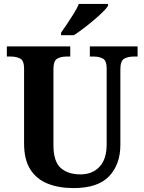

<svg xmlns="http://www.w3.org/2000/svg" viewBox="-20 -951 738 981"><path d="M356 10Q280 10 223 -13Q166 -36 134.5 -86Q103 -136 103 -218V-601Q103 -641 83.5 -651.5Q64 -662 36 -662H15V-714H339V-662H319Q291 -662 272 -651Q253 -640 253 -597V-210Q253 -126 290 -93Q327 -60 391 -60Q452 -60 488.5 -99Q525 -138 525 -213V-601Q525 -641 506 -651.5Q487 -662 459 -662H439V-714H683V-662H662Q634 -662 614.5 -651Q595 -640 595 -597V-211Q595 -111 537.5 -50.5Q480 10 356 10ZM292 -784Q306 -804 323.5 -830Q341 -856 357.5 -882.5Q374 -909 383 -931H532V-921Q524 -908 504 -888.5Q484 -869 458 -847Q432 -825 405.5 -805Q379 -785 357 -771H292Z"/></svg>

Font: Noto Serif Lao SemiCondensed
Style: Bold
Weight: 700
Width: 4
Designer: Monotype Design Team
Foundry: Monotype Imaging Inc.
Version: Version 2.003; ttfautohint (v1.8.4.7-5d5b)